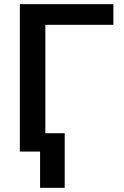

<svg xmlns="http://www.w3.org/2000/svg" viewBox="-20 -731 597 926"><path d="M526.9 -710.9H75.7V0H173.3V174.8H292V-88.4H198.7V-611.3H526.9Z"/></svg>

Font: Roboto Medium
Style: Regular
Weight: 500
Designer: Google
Version: Version 2.137; 2017